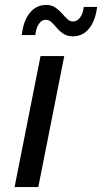

<svg xmlns="http://www.w3.org/2000/svg" viewBox="-20 -757 413 777"><path d="M39 0 144 -530H240L135 0ZM275 -610Q253 -610 237.5 -620Q222 -630 210.5 -643.5Q199 -657 188.5 -667Q178 -677 165 -677Q149 -677 137.5 -660.5Q126 -644 123 -615H68Q75 -674 101 -705.5Q127 -737 167 -737Q189 -737 204 -726.5Q219 -716 230.5 -703Q242 -690 252.5 -680Q263 -670 275 -670Q292 -670 304 -686Q316 -702 319 -729H373Q366 -673 340.5 -641.5Q315 -610 275 -610Z"/></svg>

Font: Montserrat Thin Medium
Style: Italic
Weight: 500
Italic angle: -11.3°
Version: Version 9.000